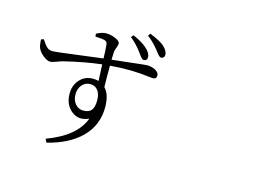

<svg xmlns="http://www.w3.org/2000/svg" viewBox="-115 -1022 1730 1305"><g transform="rotate(15 750.0 -370.0)"><path d="M301.8 79.1 289.1 54.7Q492.2 -20.5 541 -154.3Q471.7 -122.1 418 -166Q367.2 -208 367.2 -285.2Q367.2 -341.8 401.4 -380.9Q437.5 -422.9 495.1 -422.9Q513.7 -422.9 535.2 -418Q534.2 -442.4 531.2 -509.8Q530.3 -525.4 530.3 -533.2Q412.1 -519.5 271.5 -485.4Q252 -480.5 224.1 -469.7Q196.3 -459 182.6 -459Q160.2 -459 129.9 -484.4Q102.5 -507.8 93.8 -530.3Q85.9 -548.8 84 -588.9L102.5 -595.7Q103.5 -593.8 106.4 -589.8Q126 -560.5 136.7 -549.8Q155.3 -532.2 175.8 -532.2Q197.3 -531.2 366.2 -553.7Q482.4 -569.3 528.3 -574.2Q527.3 -623 523.4 -667Q522.5 -681.6 517.6 -687.5Q512.7 -693.4 501 -697.3Q488.3 -701.2 445.3 -703.1Q439.5 -704.1 436.5 -704.1L434.6 -723.6Q475.6 -744.1 501 -744.1Q533.2 -744.1 566.4 -730.5Q601.6 -715.8 601.6 -698.2Q601.6 -686.5 593.8 -667Q585.9 -647.5 585 -635.7Q584 -628.9 584 -608.4Q583 -589.8 583 -580.1Q647.5 -586.9 732.4 -596.7Q814.5 -606.4 827.1 -606.4Q856.4 -606.4 882.8 -593.8Q912.1 -578.1 912.1 -556.6Q912.1 -531.2 884.8 -531.2Q877 -531.2 854.5 -534.2Q732.4 -550.8 583 -538.1Q583 -514.6 583 -464.8Q584 -412.1 584 -387.7Q625 -345.7 625 -255.9Q625 -127 534.2 -39.1Q450.2 42 301.8 79.1ZM486.3 -196.3Q524.4 -196.3 542 -216.8Q560.5 -238.3 560.5 -287.1Q560.5 -333 540 -358.4Q520.5 -382.8 487.3 -382.8Q452.1 -382.8 428.7 -355.5Q407.2 -328.1 407.2 -290Q407.2 -249 429.7 -222.7Q452.1 -196.3 486.3 -196.3ZM793 -634.8Q782.2 -634.8 761.7 -664.1Q753.9 -675.8 749 -681.6Q711.9 -730.5 670.9 -762.7L684.6 -779.3Q750 -751 784.2 -719.7Q818.4 -688.5 818.4 -660.2Q818.4 -634.8 793 -634.8ZM903.3 -680.7Q892.6 -680.7 872.1 -708Q863.3 -719.7 858.4 -725.6Q820.3 -772.5 780.3 -801.8L792 -819.3Q867.2 -789.1 894.5 -764.6Q927.7 -734.4 927.7 -706.1Q927.7 -694.3 920.9 -687.5Q914.1 -680.7 903.3 -680.7Z"/></g></svg>

Font: Bpmf GenYo Min R
Style: R
Weight: 400
Foundry: But Ko
Version: Version 1.320